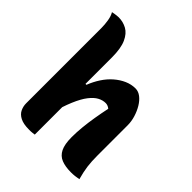

<svg xmlns="http://www.w3.org/2000/svg" viewBox="-210 -885 1020 1020"><g transform="rotate(45 300.0 -375.0)"><path d="M173 3Q132 3 108 -9.5Q84 -22 74.5 -42.5Q65 -63 65 -85Q65 -169 65 -239Q65 -309 65 -373Q65 -437 65 -504.5Q65 -572 65 -651Q65 -676 60.5 -704Q56 -732 45 -750Q53 -752 60.5 -753Q68 -754 75.5 -755Q83 -756 90 -756Q123 -756 151.5 -740.5Q180 -725 197.5 -686.5Q215 -648 215 -579Q215 -504 215 -431.5Q215 -359 215 -288Q215 -217 215 -145.5Q215 -74 215 0Q206 1 199.5 2Q193 3 187 3Q181 3 173 3ZM194 -136V-381H222Q236 -417 256.5 -448.5Q277 -480 303.5 -503Q330 -526 359.5 -539Q389 -552 420 -552Q442 -552 461.5 -537Q481 -522 496 -497Q511 -472 520 -442.5Q529 -413 529 -384Q529 -347 529 -309.5Q529 -272 529 -234.5Q529 -197 529 -159Q529 -111 533.5 -77.5Q538 -44 550 0Q535 3 521.5 4.5Q508 6 492 6Q450 6 421 -5.5Q392 -17 377.5 -46.5Q363 -76 363 -129Q363 -166 367 -206Q371 -246 378 -288Q385 -330 394 -373Q387 -379 379 -382Q371 -385 363 -385Q341 -385 319.5 -373.5Q298 -362 276.5 -334.5Q255 -307 234.5 -258.5Q214 -210 194 -136Z"/></g></svg>

Font: Recursive Casual ExtraBold
Style: Regular
Weight: 800
Version: Version 1.047